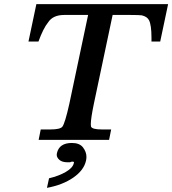

<svg xmlns="http://www.w3.org/2000/svg" viewBox="-20 -673 829 924"><path d="M117 -473 155 -653H789L751 -473H709Q709 -483 709 -491Q709 -553 697 -576Q688 -593 663 -599H664Q657 -600 643.5 -600.5Q630 -601 608 -601H522L432 -175Q417 -103 417 -75Q417 -67 418 -63V-64Q423 -50 470 -50H515L505 0H166L176 -50H222Q269 -50 280 -63Q293 -80 314 -175L404 -601H289Q235 -601 212 -566Q199 -550 187.5 -526.5Q176 -503 165 -473ZM216 185Q263 174 296.5 154.5Q330 135 335 113Q336 111 336 109Q336 105 331 105H325Q323 106 320.5 106.5Q318 107 317 108H306Q279 108 266 96.5Q253 85 253 72Q253 68 254 64Q265 15 326 15Q363 15 379.5 36.5Q396 58 396 82Q396 91 394 100Q384 146 333 181.5Q282 217 206 231Z"/></svg>

Font: New Athena Unicode
Style: Bold Italic
Weight: 700
Designer: J. Rusten 1997; rev. by R. Hancock 2001, 2002, rev. by D. Mastronarde 2002-2021
Foundry: Society for Classical Studies (formerly American Philological Association)
Version: Version 5.008